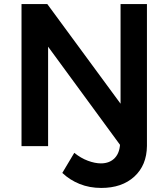

<svg xmlns="http://www.w3.org/2000/svg" viewBox="-20 -720 830 946"><path d="M704 -1Q703 94 642 150Q581 206 479 206Q421 206 372.5 186.5Q324 167 287 132L346 33Q378 59 413 72Q448 85 477 85Q521 85 546.5 57.5Q572 30 572 -22ZM86 -700H213L574 -209V-700H704V0H576L217 -490V0H86Z"/></svg>

Font: Alexandria Medium
Style: Regular
Weight: 500
Designer: Mohamed Gaber
Foundry: Kief Type Foundry
Version: Version 5.100